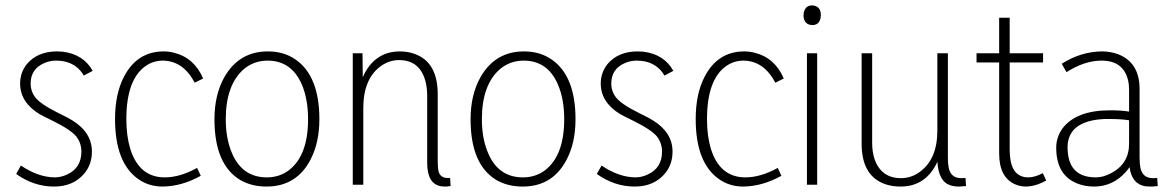

<svg xmlns="http://www.w3.org/2000/svg" viewBox="-20 -686 4333 713"><path d="M321.3 -123Q321.3 -194.3 248 -239.3Q232.4 -249 198.2 -265.6Q130.9 -298.8 111.3 -324.2Q93.8 -346.7 93.8 -376Q93.8 -431.6 147.5 -453.1Q167 -460.9 188.5 -460.9Q252 -460.9 285.2 -415Q288.1 -410.2 291 -405.3L324.2 -422.9Q290 -484.4 212.9 -494.1Q202.1 -495.1 191.4 -495.1Q119.1 -495.1 79.1 -447.3Q54.7 -416 54.7 -376Q54.7 -306.6 126 -262.7Q141.6 -253.9 175.8 -237.3Q243.2 -204.1 263.7 -178.7Q282.2 -154.3 282.2 -123Q282.2 -62.5 229.5 -38.1Q207 -27.3 182.6 -27.3Q121.1 -28.3 57.6 -71.3L40 -40Q105.5 6.8 180.7 6.8Q253.9 6.8 294.9 -43.9Q321.3 -77.1 321.3 -123Z M725.6 -33.2 711.9 -62.5Q648.4 -27.3 591.8 -27.3Q497.1 -27.3 463.9 -132.8Q449.2 -180.7 449.2 -243.2Q449.2 -391.6 521.5 -441.4Q549.8 -460.9 585 -460.9Q660.2 -460 703.1 -378.9L734.4 -394.5Q701.2 -471.7 626 -490.2Q607.4 -495.1 587.9 -495.1Q488.3 -495.1 439.5 -399.4Q407.2 -335.9 407.2 -244.1Q407.2 -81.1 494.1 -20.5Q533.2 6.8 584 6.8Q655.3 5.9 725.6 -33.2Z M970.7 -27.3Q874 -27.3 836.9 -128.9Q818.4 -178.7 818.4 -243.2Q818.4 -370.1 884.8 -428.7Q922.9 -460.9 973.6 -460.9Q1068.4 -460.9 1105.5 -360.4Q1124 -309.6 1124 -243.2Q1124 -108.4 1052.7 -53.7Q1017.6 -27.3 970.7 -27.3ZM974.6 -495.1Q867.2 -495.1 812.5 -398.4Q776.4 -333 776.4 -243.2Q776.4 -75.2 872.1 -17.6Q914.1 6.8 969.7 6.8Q1082 6.8 1133.8 -94.7Q1166 -157.2 1166 -243.2Q1166 -402.3 1079.1 -463.9Q1035.2 -495.1 974.6 -495.1Z M1651.4 -25.4Q1616.2 -21.5 1608.4 -49.8Q1605.5 -63.5 1605.5 -86.9V-335.9Q1605.5 -456.1 1518.6 -486.3Q1494.1 -495.1 1463.9 -495.1Q1369.1 -494.1 1327.1 -399.4L1326.2 -488.3H1290V0H1329.1V-284.2Q1329.1 -394.5 1395.5 -441.4Q1426.8 -462.9 1461.9 -462.9Q1538.1 -462.9 1559.6 -385.7Q1566.4 -360.4 1566.4 -330.1V-81.1Q1566.4 -2 1619.1 5.9Q1626 6.8 1632.8 6.8Q1640.6 6.8 1653.3 4.9Z M1921.9 -27.3Q1825.2 -27.3 1788.1 -128.9Q1769.5 -178.7 1769.5 -243.2Q1769.5 -370.1 1835.9 -428.7Q1874 -460.9 1924.8 -460.9Q2019.5 -460.9 2056.6 -360.4Q2075.2 -309.6 2075.2 -243.2Q2075.2 -108.4 2003.9 -53.7Q1968.8 -27.3 1921.9 -27.3ZM1925.8 -495.1Q1818.4 -495.1 1763.7 -398.4Q1727.5 -333 1727.5 -243.2Q1727.5 -75.2 1823.2 -17.6Q1865.2 6.8 1920.9 6.8Q2033.2 6.8 2085 -94.7Q2117.2 -157.2 2117.2 -243.2Q2117.2 -402.3 2030.3 -463.9Q1986.3 -495.1 1925.8 -495.1Z M2477.5 -123Q2477.5 -194.3 2404.3 -239.3Q2388.7 -249 2354.5 -265.6Q2287.1 -298.8 2267.6 -324.2Q2250 -346.7 2250 -376Q2250 -431.6 2303.7 -453.1Q2323.2 -460.9 2344.7 -460.9Q2408.2 -460.9 2441.4 -415Q2444.3 -410.2 2447.3 -405.3L2480.5 -422.9Q2446.3 -484.4 2369.1 -494.1Q2358.4 -495.1 2347.7 -495.1Q2275.4 -495.1 2235.4 -447.3Q2210.9 -416 2210.9 -376Q2210.9 -306.6 2282.2 -262.7Q2297.9 -253.9 2332 -237.3Q2399.4 -204.1 2419.9 -178.7Q2438.5 -154.3 2438.5 -123Q2438.5 -62.5 2385.7 -38.1Q2363.3 -27.3 2338.9 -27.3Q2277.3 -28.3 2213.9 -71.3L2196.3 -40Q2261.7 6.8 2336.9 6.8Q2410.2 6.8 2451.2 -43.9Q2477.5 -77.1 2477.5 -123Z M2881.8 -33.2 2868.2 -62.5Q2804.7 -27.3 2748 -27.3Q2653.3 -27.3 2620.1 -132.8Q2605.5 -180.7 2605.5 -243.2Q2605.5 -391.6 2677.7 -441.4Q2706.1 -460.9 2741.2 -460.9Q2816.4 -460 2859.4 -378.9L2890.6 -394.5Q2857.4 -471.7 2782.2 -490.2Q2763.7 -495.1 2744.1 -495.1Q2644.5 -495.1 2595.7 -399.4Q2563.5 -335.9 2563.5 -244.1Q2563.5 -81.1 2650.4 -20.5Q2689.5 6.8 2740.2 6.8Q2811.5 5.9 2881.8 -33.2Z M3014.6 0V-488.3H2976.6V0ZM3028.3 -629.9Q3028.3 -659.2 3003.9 -665Q3000 -666 2996.1 -666Q2970.7 -666 2964.8 -638.7Q2963.9 -633.8 2963.9 -629.9Q2963.9 -599.6 2988.3 -593.8Q2992.2 -592.8 2996.1 -592.8Q3022.5 -592.8 3027.3 -620.1Q3028.3 -626 3028.3 -629.9Z M3542 6.8Q3548.8 6.8 3567.4 4.9L3565.4 -25.4Q3558.6 -24.4 3549.8 -24.4Q3510.7 -24.4 3502.9 -63.5Q3500 -78.1 3500 -100.6V-488.3H3460.9V-201.2Q3460.9 -93.8 3394.5 -46.9Q3363.3 -24.4 3326.2 -24.4Q3252 -24.4 3227.5 -95.7Q3218.8 -122.1 3218.8 -155.3V-488.3H3179.7V-152.3Q3179.7 -30.3 3270.5 -1Q3294.9 6.8 3324.2 6.8Q3412.1 6.8 3455.1 -73.2Q3458 -79.1 3460.9 -85Q3465.8 -11.7 3508.8 2Q3523.4 6.8 3542 6.8Z M3865.2 -15.6 3852.5 -43Q3822.3 -27.3 3798.8 -27.3Q3737.3 -27.3 3730.5 -107.4Q3729.5 -118.2 3729.5 -127.9V-454.1H3853.5V-488.3H3729.5V-620.1H3690.4V-488.3H3606.4V-454.1H3690.4V-116.2Q3690.4 -26.4 3751 -1Q3769.5 6.8 3791 6.8Q3826.2 5.9 3865.2 -15.6Z M4253.9 6.8Q4264.6 6.8 4279.3 4.9L4277.3 -25.4Q4270.5 -24.4 4261.7 -24.4Q4222.7 -24.4 4214.8 -63.5Q4211.9 -78.1 4211.9 -100.6V-355.5Q4211.9 -453.1 4132.8 -484.4Q4104.5 -495.1 4071.3 -495.1Q3993.2 -494.1 3922.9 -449.2L3940.4 -418Q4007.8 -460.9 4070.3 -460.9Q4151.4 -460.9 4168.9 -388.7Q4172.9 -372.1 4172.9 -352.5V-271.5Q4145.5 -276.4 4102.5 -276.4Q3975.6 -276.4 3924.8 -208Q3902.3 -175.8 3902.3 -137.7Q3902.3 -34.2 3982.4 -3.9Q4009.8 6.8 4043 6.8Q4112.3 6.8 4161.1 -47.9Q4168.9 -56.6 4174.8 -65.4Q4182.6 -2 4234.4 5.9Q4244.1 6.8 4253.9 6.8ZM4049.8 -27.3Q3953.1 -27.3 3945.3 -121.1Q3944.3 -129.9 3944.3 -137.7Q3944.3 -237.3 4081.1 -244.1Q4090.8 -244.1 4100.6 -244.1Q4143.6 -244.1 4172.9 -239.3V-152.3Q4172.9 -78.1 4106.4 -43Q4077.1 -27.3 4049.8 -27.3Z"/></svg>

Font: Yaldevi Colombo ExtraLight
Style: Regular
Weight: 275
Designer: Sol Matas, Denzil Rajitha, Kosala Senevirathne and Pathum Egodawatta
Foundry: Mooniak
Version: Version 1.020 ; ttfautohint (v1.6)